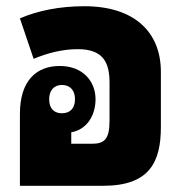

<svg xmlns="http://www.w3.org/2000/svg" viewBox="-20 -597 587 617"><path d="M497 -366C497 -493 413 -577 251 -577C173 -577 102 -563 44 -538L88 -408C132 -426 179 -439 230 -439C311 -439 332 -397 332 -331V-210C332 -150 316 -135 275 -135H209V-172C258 -180 287 -225 287 -278C287 -337 245 -385 172 -385C98 -385 44 -339 44 -231V0H312C462 0 497 -78 497 -189ZM179 -233C154 -233 138 -248 138 -278C138 -307 154 -324 179 -324C205 -324 221 -307 221 -278C221 -249 205 -233 179 -233Z"/></svg>

Font: Noto Sans Thai Looped Condensed Black
Style: Regular
Weight: 900
Width: 3
Designer: Sasikarn Vongin, Ben Mitchell
Foundry: The Fontpad Ltd
Version: Version 1.001